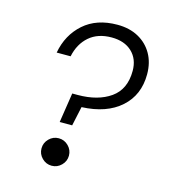

<svg xmlns="http://www.w3.org/2000/svg" viewBox="-106 -802 813 892"><g transform="rotate(15 300.0 -356.0)"><path d="M207 -206 229 -349H255Q352 -349 412.5 -391.5Q473 -434 473 -523Q473 -580 437 -614Q401 -648 339 -648Q273 -648 231.5 -612Q190 -576 177 -514H110Q126 -602 188 -657Q250 -712 350 -712Q408 -712 451 -688.5Q494 -665 518 -623Q542 -581 542 -525Q542 -425 474 -364.5Q406 -304 287 -299L267 -206ZM223 0Q196 0 176.5 -19.5Q157 -39 157 -66Q157 -93 176.5 -112.5Q196 -132 223 -132Q250 -132 269.5 -112.5Q289 -93 289 -66Q289 -39 269.5 -19.5Q250 0 223 0Z"/></g></svg>

Font: DM Mono Light
Style: Italic
Weight: 300
Italic angle: -10°
Designer: Colophon Foundry
Foundry: Colophon Foundry
Version: Version 1.000; ttfautohint (v1.8.2.53-6de2)